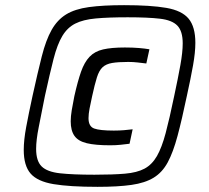

<svg xmlns="http://www.w3.org/2000/svg" viewBox="-20 -716 811 744"><path d="M358 8Q250 8 187.5 -2.5Q125 -13 98.5 -43.5Q72 -74 72 -135Q72 -173 81.5 -224Q91 -275 106 -344Q126 -435 142 -498Q158 -561 180 -600Q202 -639 236 -660Q270 -681 324.5 -688.5Q379 -696 461 -696Q564 -696 624.5 -685.5Q685 -675 711 -643.5Q737 -612 737 -550Q737 -513 728 -462.5Q719 -412 704 -344Q685 -253 668 -189.5Q651 -126 630 -87Q609 -48 575.5 -27.5Q542 -7 489.5 0.5Q437 8 358 8ZM346 -39Q417 -39 464 -43Q511 -47 540 -62.5Q569 -78 588 -111Q607 -144 622 -200.5Q637 -257 655 -344Q670 -414 679 -464Q688 -514 688 -548Q688 -595 667.5 -616.5Q647 -638 600 -643.5Q553 -649 475 -649Q400 -649 351 -644.5Q302 -640 271.5 -624.5Q241 -609 221.5 -576.5Q202 -544 187.5 -487.5Q173 -431 154 -344Q140 -273 130 -223Q120 -173 120 -139Q120 -92 141.5 -71Q163 -50 212.5 -44.5Q262 -39 346 -39ZM407 -153Q350 -153 316.5 -161Q283 -169 268.5 -189.5Q254 -210 254 -246Q254 -265 258 -289Q262 -313 268 -343Q281 -401 294 -438Q307 -475 327 -496Q347 -517 379.5 -524.5Q412 -532 464 -532Q494 -532 518 -530Q542 -528 559 -525L547 -470Q530 -472 513 -474Q496 -476 477 -476Q438 -476 414.5 -472Q391 -468 377.5 -455.5Q364 -443 355.5 -416Q347 -389 337 -343Q331 -316 327 -295Q323 -274 323 -258Q323 -226 345 -218Q367 -210 421 -210Q442 -210 460 -211.5Q478 -213 494 -215L482 -159Q466 -157 447.5 -155Q429 -153 407 -153Z"/></svg>

Font: Saira SemiExpanded Medium
Style: Italic
Weight: 500
Width: 6
Italic angle: -12°
Designer: Hector Gatti with collaboration of the Omnibus-Type team
Foundry: Omnibus-Type
Version: Version 1.101